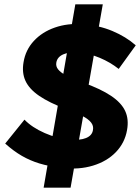

<svg xmlns="http://www.w3.org/2000/svg" viewBox="-20 -795 648 888"><path d="M4 -131 93.2 -241.6Q127.8 -205.6 186.7 -179.7Q245.6 -153.8 302 -149.4Q349.8 -145.2 377.8 -156.6Q405.8 -168 409.8 -193Q413.8 -212.6 401.1 -228.6Q388.4 -244.6 361.5 -258.4Q334.6 -272.2 287.8 -289.6Q207.4 -320 161.2 -351.7Q115 -383.4 97.7 -421.2Q80.4 -459 89 -507.8Q98.2 -564 136.4 -605.5Q174.6 -647 233.6 -667.6Q292.6 -688.2 362.4 -683.2Q437 -678 499.9 -651.6Q562.8 -625.2 607.8 -585.4L529 -476.2Q490 -507.2 441.5 -527.5Q393 -547.8 344 -551.8Q299.4 -555.6 272.3 -543.5Q245.2 -531.4 240.6 -506.4Q237.2 -488.2 249 -473.9Q260.8 -459.6 282.9 -447.8Q305 -436 344.8 -420.4L363 -413.6Q446 -383.8 493.7 -351.7Q541.4 -319.6 559 -281.5Q576.6 -243.4 567.6 -193.6Q557.4 -134.6 516.2 -91.7Q475 -48.8 410 -29Q345 -9.2 267.2 -18.4Q205.6 -25.8 162.4 -39Q119.2 -52.2 81.2 -74.1Q43.2 -96 4 -131ZM181.8 73 328.4 -775H455.4L306.4 73Z"/></svg>

Font: Fixel Italic Variable Display Thin
Style: Italic
Weight: 100
Italic angle: -10°
Designer: AlfaBravo + MacPaw
Foundry: Kyrylo Tkachov, Marchela Mozhyna, Serhii Makarenko, Maria Weinstein, Zakhar Kryvoshyya
Version: Version 1.210;Glyphs 3.2 (3217)